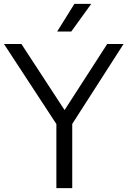

<svg xmlns="http://www.w3.org/2000/svg" viewBox="-36 -966 654 986"><path d="M253.5 0V-363L271.5 -301.5L-15.5 -740H74L309.5 -379.5H282L514.5 -740H598.5L317 -301.5L335 -362V0ZM257.5 -804 346 -946H432.5L330 -804Z"/></svg>

Font: Encode Sans Condensed Thin
Style: Regular
Weight: 400
Version: Version 3.002